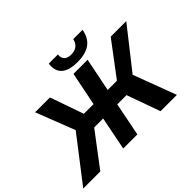

<svg xmlns="http://www.w3.org/2000/svg" viewBox="-214 -1213 1528 1528"><g transform="rotate(-45 550.0 -448.5)"><path d="M637 -743C760 -743 829 -792 847 -897H742C732 -847 697 -821 645 -821C596 -821 569 -844 569 -883C569 -887 569 -892 570 -897H467C465 -887 465 -877 465 -868C465 -786 524 -743 637 -743ZM1142 -700H967L754 -417H650L707 -700H548L491 -417H382L283 -700H116L244 -371L-42 0H150L363 -282H464L408 0H567L623 -282H727L828 0H1012L876 -362Z"/></g></svg>

Font: AWKNG-Font
Style: Bold Italic
Weight: 700
Italic angle: -11.3°
Designer: Awakening Church
Foundry: Awakening Church
Version: Version 1.700;PS 001.700;hotconv 1.0.88;makeotf.lib2.5.64775